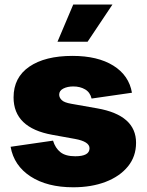

<svg xmlns="http://www.w3.org/2000/svg" viewBox="-20 -792 628 822"><path d="M293.5 9.8Q182.1 9.8 110.8 -36.6Q39.6 -83 25.4 -163.6L207 -189.9Q216.8 -157.7 238.8 -140.4Q260.7 -123 302.2 -123Q363.3 -123 363.3 -157.2Q363.3 -186 300.8 -197.3L204.1 -214.8Q38.1 -244.6 38.1 -375Q38.1 -460.4 105.5 -506.6Q172.9 -552.7 290 -552.7Q398.4 -552.7 465.3 -511Q532.2 -469.2 544.9 -395L372.1 -370.1Q365.7 -397 344.2 -409.4Q322.8 -421.9 293.9 -421.9Q268.6 -421.9 251 -412.8Q233.4 -403.8 233.4 -386.7Q233.4 -374.5 243.9 -363.8Q254.4 -353 285.2 -347.7L396.5 -328.1Q562.5 -298.8 562.5 -180.7Q562.5 -122.1 527.6 -79.3Q492.7 -36.6 432.1 -13.4Q371.6 9.8 293.5 9.8ZM226.1 -613.3 293.5 -772.5H461.4L355 -613.3Z"/></svg>

Font: Inter Black
Style: Regular
Weight: 900
Designer: Rasmus Andersson
Foundry: rsms
Version: Version 4.000;git-a52131595